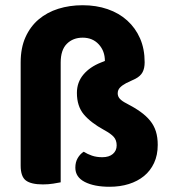

<svg xmlns="http://www.w3.org/2000/svg" viewBox="-20 -697 655 734"><path d="M212 0Q202 2 183.5 5Q165 8 144 8Q99 8 79 -7Q59 -22 59 -64V-458Q59 -514 77.5 -555Q96 -596 128 -623Q160 -650 203 -663.5Q246 -677 296 -677Q348 -677 391.5 -662Q435 -647 466.5 -618.5Q498 -590 515.5 -550Q533 -510 533 -459Q533 -436 525 -421Q517 -406 498 -396L462 -379Q447 -371 438.5 -362Q430 -353 430 -340Q430 -328 438.5 -319Q447 -310 463 -302Q494 -286 516.5 -270Q539 -254 554 -235.5Q569 -217 576 -194.5Q583 -172 583 -143Q583 -104 569 -74Q555 -44 530.5 -24Q506 -4 472.5 6.5Q439 17 399 17Q340 17 304 -1.5Q268 -20 268 -56Q268 -77 277 -92.5Q286 -108 300 -117Q314 -108 331.5 -102Q349 -96 371 -96Q397 -96 411.5 -108.5Q426 -121 426 -141Q426 -161 415 -173.5Q404 -186 378 -200Q327 -228 300.5 -259.5Q274 -291 274 -342Q274 -382 298.5 -411.5Q323 -441 366 -458L381 -464Q381 -502 357.5 -527.5Q334 -553 296 -553Q259 -553 235.5 -529.5Q212 -506 212 -458V0Z"/></svg>

Font: Baloo Paaji 2
Style: Bold
Weight: 700
Designer: Shuchita Grover, Noopur Datye and Ek Type
Foundry: Ek Type
Version: Version 1.640;hotconv 1.0.111;makeotfexe 2.5.65597; ttfautoh